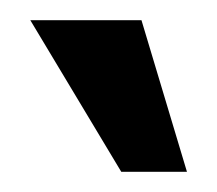

<svg xmlns="http://www.w3.org/2000/svg" viewBox="-20 -720 215 190"><path d="M120 -700 165 -550H100L10 -700Z"/></svg>

Font: Scada
Style: Regular
Weight: 400
Designer: Jovanny Lemonad
Foundry: Jovanny Lemonad
Version: Version 3.005; ttfautohint (v0.91) -l 8 -r 50 -G 200 -x 0 -w